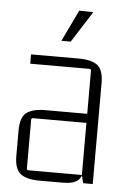

<svg xmlns="http://www.w3.org/2000/svg" viewBox="-51 -717 500 760"><g transform="rotate(5 199.5 -337.0)"><path d="M227 5H135Q83 5 59 -14Q35 -33 35 -85V-185Q35 -238 59 -256.5Q83 -275 135 -275H307V-239H88Q81 -239 81 -232V-39Q81 -32 88 -32H300V-446Q300 -453 293 -453H58V-490H246Q299 -490 322.5 -471.5Q346 -453 346 -400V0H308L300 -32L307 -75Q307 -30 289.5 -12.5Q272 5 227 5ZM173 -554H210L289 -678L233 -679Z"/></g></svg>

Font: Gemunu Libre ExtraLight ExtraLight
Style: Regular
Weight: 250
Version: Version 1.100